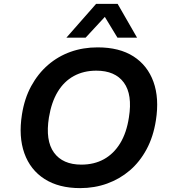

<svg xmlns="http://www.w3.org/2000/svg" viewBox="-20 -959 883 989"><path d="M393 10Q283 10 209.5 -37Q136 -84 105.5 -169.5Q75 -255 93 -369Q106 -452 141 -516Q176 -580 227.5 -624.5Q279 -669 343.5 -692Q408 -715 483 -715Q595 -715 667.5 -668.5Q740 -622 770.5 -537.5Q801 -453 783 -339Q770 -255 735 -190Q700 -125 648.5 -81Q597 -37 532 -13.5Q467 10 393 10ZM399 -111Q465 -111 515.5 -139Q566 -167 599 -221Q632 -275 644 -354Q663 -472 618 -533.5Q573 -595 476 -595Q411 -595 360.5 -567.5Q310 -540 277.5 -486.5Q245 -433 232 -354Q213 -235 258 -173Q303 -111 399 -111ZM322 -765 475 -939H586L686 -765H585L520 -872L421 -765Z"/></svg>

Font: Nunito Sans 6pt
Style: Bold Italic
Weight: 700
Italic angle: -9°
Version: Version 3.101;gftools[0.9.27]